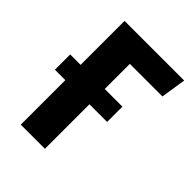

<svg xmlns="http://www.w3.org/2000/svg" viewBox="-161 -611 692 692"><g transform="rotate(45 185.0 -264.5)"><path d="M355 -433H189V-305H279V-227H189V0H66V-227H13V-305H66V-529H370Z"/></g></svg>

Font: Fira Sans Extra Condensed Medium
Style: Regular
Weight: 500
Width: 1
Designer: Carrois Corporate & Edenspiekermann AG
Foundry: Carrois Corporate GbR & Edenspiekermann AG
Version: Version 4.203